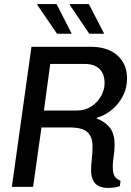

<svg xmlns="http://www.w3.org/2000/svg" viewBox="-20 -915 642 940"><path d="M509 5Q487 5 468 -2Q449 -9 437.5 -29Q426 -49 426 -84Q426 -107 429.5 -135.5Q433 -164 433 -199Q433 -244 408.5 -267.5Q384 -291 321 -291H183L142 0H38L134 -686H423Q507 -686 554.5 -644Q602 -602 602 -531Q602 -484 581.5 -444.5Q561 -405 527.5 -377.5Q494 -350 455 -339L454 -334Q491 -322 516 -292Q541 -262 541 -208Q541 -178 536.5 -149Q532 -120 532 -99Q532 -75 537 -61.5Q542 -48 550.5 -41.5Q559 -35 570 -30L567 -4Q555 1 539 3Q523 5 509 5ZM195 -374H358Q396 -374 426.5 -393.5Q457 -413 474.5 -444Q492 -475 492 -509Q492 -553 467 -577.5Q442 -602 395 -602H226ZM417 -750 321 -892 323 -895H415L490 -750ZM259 -750 162 -892 163 -895H257L331 -750Z"/></svg>

Font: Chivo Mono
Style: Italic
Weight: 400
Italic angle: -8.05°
Monospace: yes
Version: Version 1.008